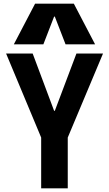

<svg xmlns="http://www.w3.org/2000/svg" viewBox="-20 -1020 590 1040"><path d="M203 0V-275L13 -730H157L273 -420H277L394 -730H538L347 -275V0ZM55 -780 170 -1000H380L495 -780H335L277 -930H273L215 -780Z"/></svg>

Font: M PLUS Code Latin SemiExpanded
Style: Bold
Weight: 700
Width: 6
Designer: Coji Morishita
Foundry: UNDERFOREST DESIGN
Version: Version 1.002; ttfautohint (v1.8.3)